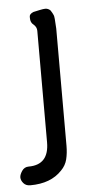

<svg xmlns="http://www.w3.org/2000/svg" viewBox="-71 -472 363 705"><g transform="rotate(-5 110.5 -119.5)"><path d="M157 68Q157 95 151.5 117.5Q146 140 129 157Q88 201 12 201Q-4 201 -13 190.5Q-22 180 -22 169Q-22 159 -13 145.5Q-4 132 12 132Q87 132 87 49V-362Q87 -376 75 -386Q64 -394 64 -411V-416Q64 -426 79 -432Q81 -432 102 -437Q116 -440 123 -440Q134 -440 142 -432Q145 -427 147.5 -423Q150 -419 152 -414Q155 -410 157 -364Z"/></g></svg>

Font: New Athena Unicode
Style: Regular
Weight: 400
Designer: J. Rusten 1997; rev. by R. Hancock 2001, 2002, rev. by D. Mastronarde 2002-2021
Foundry: GreekKeys New Athena Unicode
Version: Version 5.008